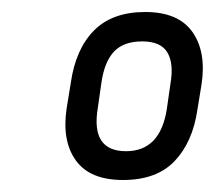

<svg xmlns="http://www.w3.org/2000/svg" viewBox="-20 -711 358 320"><path d="M185 -411Q130 -411 106.5 -443.5Q83 -476 91 -530L98 -573Q106 -629 136.5 -660Q167 -691 222 -691Q277 -691 300.5 -658Q324 -625 316 -571L309 -528Q301 -474 271 -442.5Q241 -411 185 -411ZM190 -459Q247 -459 258 -529L264 -571Q270 -605 259 -623.5Q248 -642 217 -642Q186 -642 170 -625Q154 -608 149 -573L143 -531Q131 -459 190 -459Z"/></svg>

Font: Sofia Sans Condensed
Style: Italic
Weight: 400
Italic angle: -9°
Designer: Botio Nikoltchev, Ani Petrova
Foundry: lettersoup
Version: Version 4.101